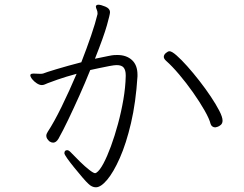

<svg xmlns="http://www.w3.org/2000/svg" viewBox="-20 -764 1040 817"><path d="M565 -439Q558 -328 537.5 -240.5Q517 -153 490 -92Q463 -31 436 1Q409 33 388 33Q371 33 356 18Q346 9 329.5 -10.5Q313 -30 295.5 -51.5Q278 -73 266 -90Q254 -107 254 -112Q254 -125 266 -125Q272 -125 280 -117Q299 -97 320.5 -76Q342 -55 360 -41Q378 -27 385 -27Q386 -27 390 -29Q404 -38 420 -68Q436 -98 452 -141.5Q468 -185 482 -236.5Q496 -288 505 -340.5Q514 -393 515 -440V-444Q515 -465 506.5 -476Q498 -487 476 -487Q467 -487 445.5 -483Q424 -479 401 -474Q378 -469 364 -466Q342 -411 317.5 -356.5Q293 -302 270.5 -255Q248 -208 229 -174Q219 -157 206 -157Q199 -157 191 -162Q177 -174 177 -186Q177 -194 183 -203Q210 -244 242.5 -310.5Q275 -377 306 -450Q258 -437 224 -425Q190 -413 183 -410Q176 -407 170 -404.5Q164 -402 158 -402Q148 -402 136.5 -409.5Q125 -417 117 -427Q109 -437 109 -444Q109 -446 110 -447Q113 -451 122 -451Q127 -451 134 -450.5Q141 -450 148 -450Q152 -450 155.5 -450Q159 -450 163 -451Q175 -456 221.5 -470Q268 -484 326 -499Q349 -558 367.5 -612Q386 -666 395 -704V-708Q395 -716 391.5 -723.5Q388 -731 388 -736Q388 -739 389 -740Q392 -744 398 -744Q409 -744 428 -736Q447 -728 448 -714V-711Q448 -703 435 -656.5Q422 -610 384 -514Q423 -522 440 -525.5Q457 -529 464 -529.5Q471 -530 479 -530Q518 -530 541.5 -508.5Q565 -487 565 -446ZM927 -251Q927 -239 919.5 -232.5Q912 -226 904.5 -224Q897 -222 896 -222Q889 -222 883.5 -226Q878 -230 876 -237Q871 -258 850.5 -294Q830 -330 801.5 -370.5Q773 -411 742.5 -447Q712 -483 687 -505Q677 -514 677 -522Q677 -531 686 -538.5Q695 -546 701 -546Q711 -546 731 -528.5Q751 -511 776.5 -482.5Q802 -454 828.5 -420Q855 -386 877 -353Q899 -320 913 -293Q927 -266 927 -251Z"/></svg>

Font: Moon Stars Kai T HW Light
Style: Regular
Weight: 300
Designer: GuiWonder
Version: Version 1.101